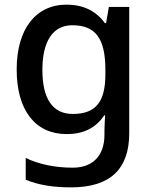

<svg xmlns="http://www.w3.org/2000/svg" viewBox="-20 -569 661 829"><path d="M268 -549C133 -549 52 -442 52 -269C52 -93 132 10 268 10C338 10 393 -15 430 -71H434C433 -57 431 -23 431 -5V13C431 103 381 155 294 155C217 155 147 140 91 113V207C146 230 210 240 287 240C457 240 538 160 538 6V-539H450L438 -469H433C394 -523 337 -549 268 -549ZM292 -460C391 -460 435 -405 435 -268V-248C435 -126 391 -77 294 -77C207 -77 163 -143 163 -267C163 -392 209 -460 292 -460Z"/></svg>

Font: Noto Sans Lisu Medium
Style: Regular
Weight: 500
Designer: Monotype Design Team. David Williams.
Foundry: Monotype Imaging Inc.
Version: Version 2.102